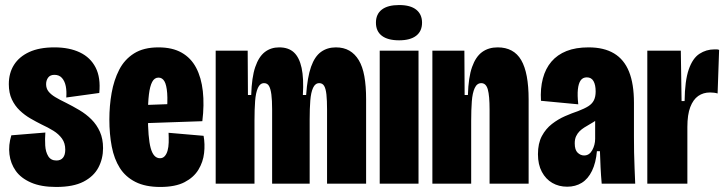

<svg xmlns="http://www.w3.org/2000/svg" viewBox="-20 -729 2882 762"><path d="M203 13Q143 13 103 -4.5Q63 -22 42.5 -51Q22 -80 17.5 -116.5Q13 -153 25 -192L160 -203Q158 -177 159.5 -151.5Q161 -126 171.5 -109Q182 -92 204 -92Q221 -92 230 -103Q239 -114 239 -135Q239 -161 226 -179Q213 -197 192 -210Q171 -223 145 -235Q123 -246 100.5 -259Q78 -272 58.5 -290.5Q39 -309 27 -334.5Q15 -360 15 -395Q15 -439 35.5 -471.5Q56 -504 96 -522.5Q136 -541 196 -541Q255 -541 297 -521Q339 -501 359.5 -461Q380 -421 374 -360L243 -342Q245 -367 241 -387Q237 -407 226 -419.5Q215 -432 196 -432Q179 -432 171 -421Q163 -410 163 -395Q163 -378 172.5 -366Q182 -354 199.5 -343.5Q217 -333 240 -322Q268 -308 295 -292Q322 -276 343 -255Q364 -234 376.5 -206Q389 -178 389 -141Q389 -99 370.5 -64Q352 -29 311.5 -8Q271 13 203 13Z M616 13Q557 13 517.5 -7Q478 -27 455.5 -62.5Q433 -98 423.5 -147.5Q414 -197 414 -255Q414 -309 423 -360Q432 -411 453 -452Q474 -493 512 -517Q550 -541 609 -541Q664 -541 701 -520Q738 -499 758.5 -460Q779 -421 785 -367Q791 -313 783 -248L521 -239V-311L656 -316L641 -272Q646 -327 643.5 -359.5Q641 -392 632.5 -406.5Q624 -421 609 -421Q593 -421 584 -404Q575 -387 571 -354Q567 -321 567 -273Q567 -182 578 -141.5Q589 -101 615 -101Q626 -101 633.5 -109Q641 -117 645 -131Q649 -145 649.5 -163.5Q650 -182 649 -202L788 -190Q794 -157 790 -121.5Q786 -86 767.5 -55.5Q749 -25 712.5 -6Q676 13 616 13Z M836 0V-315V-528H963L964 -352H977Q979 -422 993 -463Q1007 -504 1031 -522.5Q1055 -541 1088 -541Q1125 -541 1146.5 -521Q1168 -501 1177 -459.5Q1186 -418 1182 -352H1195Q1200 -423 1214.5 -464Q1229 -505 1254 -523Q1279 -541 1313 -541Q1344 -541 1366.5 -528Q1389 -515 1404 -490Q1419 -465 1426 -426.5Q1433 -388 1433 -335V0H1278V-294Q1278 -331 1275.5 -354Q1273 -377 1266.5 -388Q1260 -399 1247 -399Q1231 -399 1222.5 -380.5Q1214 -362 1211.5 -330Q1209 -298 1209 -256V0H1060V-295Q1060 -331 1057 -354Q1054 -377 1047.5 -388Q1041 -399 1028 -399Q1012 -399 1003.5 -380Q995 -361 992.5 -328Q990 -295 990 -250V0Z M1487 0V-528H1641V0ZM1564 -569Q1519 -569 1495.5 -587Q1472 -605 1472 -639Q1472 -673 1495.5 -691Q1519 -709 1564 -709Q1609 -709 1632 -690.5Q1655 -672 1655 -639Q1655 -605 1631.5 -587Q1608 -569 1564 -569Z M1696 0V-325V-528H1823L1824 -352H1837Q1839 -422 1853.5 -463Q1868 -504 1893.5 -522.5Q1919 -541 1955 -541Q2019 -541 2048.5 -490.5Q2078 -440 2078 -334V0H1923V-294Q1923 -349 1916 -374Q1909 -399 1890 -399Q1873 -399 1864 -379.5Q1855 -360 1852.5 -326.5Q1850 -293 1850 -249V0Z M2231 12Q2198 12 2172 -3Q2146 -18 2130.5 -47Q2115 -76 2115 -117Q2115 -160 2130.5 -189Q2146 -218 2170.5 -237Q2195 -256 2222.5 -268Q2250 -280 2274 -288Q2300 -298 2315 -307.5Q2330 -317 2337 -331Q2344 -345 2344 -366Q2344 -392 2335.5 -407Q2327 -422 2309 -422Q2293 -422 2284.5 -410Q2276 -398 2273.5 -374.5Q2271 -351 2275 -315L2127 -329Q2124 -378 2134.5 -417.5Q2145 -457 2168.5 -484.5Q2192 -512 2228.5 -526.5Q2265 -541 2316 -541Q2377 -541 2417 -517Q2457 -493 2476.5 -444.5Q2496 -396 2496 -321V-188Q2496 -157 2496.5 -125Q2497 -93 2498.5 -61Q2500 -29 2501 0H2368Q2365 -34 2363.5 -65Q2362 -96 2361 -129H2349Q2345 -83 2329.5 -51Q2314 -19 2289 -3.5Q2264 12 2231 12ZM2298 -112Q2309 -112 2317 -117.5Q2325 -123 2330.5 -133Q2336 -143 2339 -154.5Q2342 -166 2342 -178V-264L2367 -272Q2358 -260 2346.5 -252Q2335 -244 2322.5 -237Q2310 -230 2299 -223Q2288 -216 2280 -208Q2272 -200 2266.5 -188.5Q2261 -177 2261 -160Q2261 -134 2272.5 -123Q2284 -112 2298 -112Z M2549 0V-294V-528H2682L2685 -328H2697Q2698 -409 2713.5 -453.5Q2729 -498 2756 -515.5Q2783 -533 2815 -533Q2820 -533 2824.5 -533Q2829 -533 2834 -531L2828 -358Q2822 -360 2814 -361Q2806 -362 2798 -362Q2771 -362 2751 -348Q2731 -334 2719.5 -304Q2708 -274 2708 -225V0Z"/></svg>

Font: Bricolage Grotesque 72pt Condensed ExtraBold
Style: Regular
Weight: 800
Width: 3
Designer: Mathieu Triay
Foundry: Atelier Triay
Version: Version 1.001;gftools[0.9.33.dev8+g029e19f]